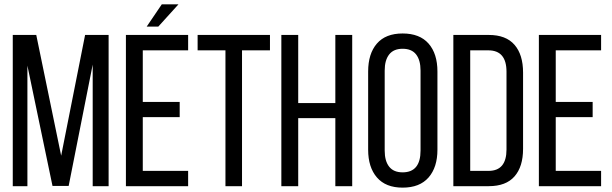

<svg xmlns="http://www.w3.org/2000/svg" viewBox="-20 -862 2835 889"><path d="M409.2 -563 297.9 -1H223.1L106.9 -558.1V0H39.1V-700.2H147.9L263.2 -141.1L374 -700.2H482.9V0H409.2Z M729 -841.8H806.2L712.9 -738.8H659.2ZM641.1 -390.1H812V-319.8H641.1V-70.8H851.1V0H563V-700.2H851.1V-628.9H641.1Z M1100.6 0H1023.9V-628.9H895V-700.2H1230V-628.9H1100.6Z M1532.7 -314.9H1360.8V0H1282.7V-700.2H1360.8V-384.8H1532.7V-700.2H1610.8V0H1532.7Z M1684.6 -168.9V-530.8Q1684.6 -613.3 1725.1 -660.2Q1765.6 -707 1844.2 -707Q1923.3 -707 1964.4 -660.2Q2005.4 -613.3 2005.4 -530.8V-168.9Q2005.4 -87.4 1964.4 -40.3Q1923.3 6.8 1844.2 6.8Q1766.1 6.8 1725.3 -40.3Q1684.6 -87.4 1684.6 -168.9ZM1761.2 -535.2V-165Q1761.2 -116.2 1782 -90.1Q1802.7 -64 1844.2 -64Q1927.2 -64 1927.2 -165V-535.2Q1927.2 -583.5 1906.7 -609.9Q1886.2 -636.2 1844.2 -636.2Q1802.7 -636.2 1782 -609.9Q1761.2 -583.5 1761.2 -535.2Z M2079.1 -700.2H2243.2Q2322.8 -700.2 2362.3 -654.5Q2401.9 -608.9 2401.9 -525.9V-172.9Q2401.9 -90.3 2362.3 -45.2Q2322.8 0 2243.2 0H2079.1ZM2157.2 -70.8H2242.2Q2325.2 -70.8 2325.2 -169.9V-529.8Q2325.2 -628.9 2241.2 -628.9H2157.2Z M2553.2 -390.1H2724.1V-319.8H2553.2V-70.8H2763.2V0H2475.1V-700.2H2763.2V-628.9H2553.2Z"/></svg>

Font: Bebas Neue Regular
Style: Regular
Weight: 400
Designer: Ryoichi Tsunekawa
Foundry: Ryoichi Tsunekawa
Version: Version 001.003